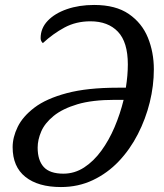

<svg xmlns="http://www.w3.org/2000/svg" viewBox="-20 -745 661 775"><path d="M226 10Q134 10 82.5 -31Q31 -72 31 -151Q31 -191 51.5 -233Q72 -275 119.5 -311Q167 -347 249.5 -369Q332 -391 455 -391H488Q492 -416 494 -439.5Q496 -463 496 -485Q496 -575 456 -617Q416 -659 345 -659Q287 -659 240.5 -634Q194 -609 153 -571Q144 -579 144 -591Q144 -631 172.5 -661Q201 -691 250 -708Q299 -725 360 -725Q447 -725 500 -688.5Q553 -652 577 -593Q601 -534 601 -465Q601 -399 584.5 -332Q568 -265 536.5 -203.5Q505 -142 459.5 -94Q414 -46 355 -18Q296 10 226 10ZM236 -44Q281 -44 319.5 -69Q358 -94 389 -136.5Q420 -179 442.5 -232Q465 -285 479 -342H444Q352 -342 292 -324Q232 -306 196.5 -277Q161 -248 146.5 -214.5Q132 -181 132 -149Q132 -98 156.5 -71Q181 -44 236 -44Z"/></svg>

Font: Noto Serif SemiCondensed
Style: Italic
Weight: 400
Width: 4
Italic angle: -12°
Designer: Monotype Design Team
Foundry: Monotype Imaging Inc.
Version: Version 2.013